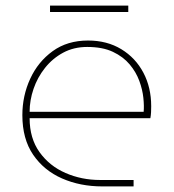

<svg xmlns="http://www.w3.org/2000/svg" viewBox="-20 -667 621 687"><path d="M346 0Q267 0 202 -28.5Q137 -57 98.5 -113.5Q60 -170 60 -255Q60 -324 88 -385Q116 -446 168.5 -484Q221 -522 295 -522Q363 -522 414 -491Q465 -460 493 -407Q521 -354 521 -287Q521 -276 520.5 -265.5Q520 -255 518 -244H86Q86 -172 121.5 -122.5Q157 -73 214.5 -48Q272 -23 338 -23H458V0ZM86 -267H494Q496 -287 493 -316.5Q490 -346 478.5 -377.5Q467 -409 444 -436.5Q421 -464 384 -481.5Q347 -499 292 -499Q244 -499 206 -478.5Q168 -458 141 -424Q114 -390 100 -349Q86 -308 86 -267ZM159 -624V-647H439V-624Z"/></svg>

Font: MuseoModerno Thin
Style: Regular
Weight: 100
Designer: Pablo Cosgaya, Héctor Gatti, Marcela Romero, and the Authors of The MuseoModerno Project.
Foundry: Omnibus-Type Team
Version: Version 1.003